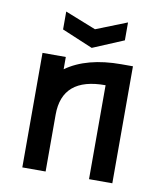

<svg xmlns="http://www.w3.org/2000/svg" viewBox="-76 -709 652 771"><g transform="rotate(10 250.5 -323.5)"><path d="M384 -647V-574L258 -521L132 -574V-647L258 -597ZM387 -477H434V0H339V-383Q162 -384 162 -232V0H67V-467H162V-417Q246 -477 387 -477Z"/></g></svg>

Font: Gulax
Style: Regular
Weight: 400
Designer: Morgan Gilbert
Foundry: VTF
Version: Version 1.001;hotconv 1.0.109;makeotfexe 2.5.65596